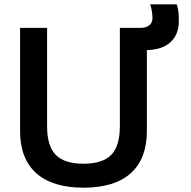

<svg xmlns="http://www.w3.org/2000/svg" viewBox="-20 -859 883 889"><path d="M367 10Q223 10 148 -57Q73 -124 73 -252V-730H198V-275Q198 -183 238 -142Q278 -101 367 -101Q455 -101 495 -142Q535 -183 535 -275V-730H660V-252Q660 -124 585.5 -57Q511 10 367 10ZM585 -627V-730H631Q657 -730 671.5 -742Q686 -754 686 -775Q686 -789 683 -808Q680 -827 675 -839H798Q805 -820 806.5 -799.5Q808 -779 808 -761Q808 -698 768 -662.5Q728 -627 654 -627Z"/></svg>

Font: M PLUS 1 SemiBold
Style: Regular
Weight: 600
Designer: Coji Morishita
Foundry: UNDERFOREST DESIGN
Version: Version 1.001